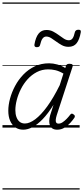

<svg xmlns="http://www.w3.org/2000/svg" viewBox="-20 -1030 673 1550"><path d="M168 17Q131 17 104 -1.5Q77 -20 62 -54.5Q47 -89 47 -136Q47 -182 61 -234Q75 -286 102 -336.5Q129 -387 169 -428.5Q209 -470 261 -494.5Q313 -519 376 -519Q408 -519 442.5 -509.5Q477 -500 507 -481L512 -497Q516 -508 522.5 -511.5Q529 -515 542 -515Q560 -515 565 -508Q570 -501 565 -489L438 -100Q431 -77 430 -62Q429 -47 434.5 -39.5Q440 -32 452 -32Q469 -32 485.5 -43Q502 -54 518 -70.5Q534 -87 546 -103Q552 -111 558 -112.5Q564 -114 573 -107Q583 -101 584 -94Q585 -87 581 -80Q569 -62 548.5 -39Q528 -16 501 0.5Q474 17 442 17Q419 17 404.5 8Q390 -1 383.5 -17Q377 -33 377.5 -54Q378 -75 385 -100Q392 -120 398.5 -141.5Q405 -163 412 -184Q368 -113 325 -68.5Q282 -24 242.5 -3.5Q203 17 168 17ZM104 -141Q104 -109 113 -84.5Q122 -60 139 -46.5Q156 -33 181 -33Q219 -33 265 -67.5Q311 -102 361 -170.5Q411 -239 462 -342L492 -436Q456 -457 426.5 -463.5Q397 -470 369 -470Q319 -470 277 -448Q235 -426 203 -390.5Q171 -355 149 -311.5Q127 -268 115.5 -223.5Q104 -179 104 -141ZM277 -649Q255 -649 258 -671Q268 -729 291.5 -758.5Q315 -788 355 -788Q385 -788 409.5 -775Q434 -762 455.5 -746Q477 -730 496.5 -717.5Q516 -705 536 -705Q555 -705 566 -720.5Q577 -736 584 -769Q589 -790 613 -790Q625 -790 629.5 -785.5Q634 -781 632 -769Q622 -711 599 -681.5Q576 -652 533 -652Q504 -652 480 -665Q456 -678 434.5 -694Q413 -710 393 -722.5Q373 -735 353 -735Q336 -735 324 -719.5Q312 -704 304 -669Q302 -659 296 -654Q290 -649 277 -649ZM0 490H623V500H0ZM0 -20H623V0H0ZM0 -505H623V-500H0ZM0 -1010H623V-1000H0Z"/></svg>

Font: Playwrite AU VIC Guides
Style: Regular
Weight: 400
Designer: Veronika Burian, José Scaglione
Foundry: TypeTogether
Version: Version 1.003